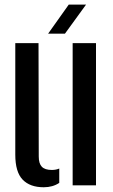

<svg xmlns="http://www.w3.org/2000/svg" viewBox="-20 -782 478 810"><path d="M44.5 -129.5V-600H142.5L143.5 -121.5Q143.5 -92 156.5 -78.5Q169.5 -65 198.5 -65Q216.5 -65 230 -71V-10.5Q202.5 8 164.5 8Q106.5 8 75.5 -24.2Q44.5 -56.5 44.5 -129.5ZM286.5 0V-600H385V0ZM183 -640 270 -762.5H343L254 -640Z"/></svg>

Font: Big Shoulders Stencil Text Thin SemiBold
Style: Regular
Weight: 600
Version: Version 2.001